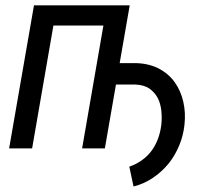

<svg xmlns="http://www.w3.org/2000/svg" viewBox="-20 -548 778 709"><path d="M482.9 -314.9H421.9L459 -528.3H105.5L13.7 0H98.6L177.2 -453.6H361.8L283.2 0H367.2L408.2 -235.8H480.5C501 -234.9 518.1 -230 531.2 -221.2C544.4 -211.9 554.7 -200.7 562 -187C569.3 -172.9 573.7 -157.2 575.7 -140.1C577.6 -122.6 577.6 -105 575.7 -87.4C571.3 -50.8 559.6 -18.6 540 8.3C520 35.2 492.7 55.2 457.5 67.4L473.1 140.6C499 134.3 522.5 123.5 544.4 108.9C566.4 94.2 585.4 76.7 602.1 56.6C618.2 36.6 631.3 14.2 641.6 -10.3C651.9 -34.7 658.2 -60.1 661.1 -86.4C664.6 -116.7 663.1 -145.5 656.7 -172.9C650.4 -199.7 640.1 -223.6 625 -244.6C609.9 -265.6 590.3 -282.2 566.4 -294.9C542.5 -307.1 514.6 -314 482.9 -314.9Z"/></svg>

Font: Roboto Condensed
Style: Italic
Weight: 400
Designer: Google
Version: Version 1.000;PS 001.000;hotconv 1.0.88;makeotf.lib2.5.64775